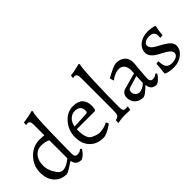

<svg xmlns="http://www.w3.org/2000/svg" viewBox="12 -1401 2072 2072"><g transform="rotate(-45 1048.0 -365.0)"><path d="M354 -108.9V-382.8Q310.1 -405.8 250 -405.8Q189.9 -405.8 151.4 -360.4Q112.8 -314.9 112.8 -236.8Q112.8 -158.7 170.4 -82Q228 -5.4 354 -108.9ZM229 8.8Q142.6 8.8 89.4 -49.3Q36.1 -107.4 36.1 -208.5Q36.1 -309.6 108.9 -386.7Q181.6 -463.9 285.2 -463.9Q312 -463.9 354 -460V-626Q354 -680.2 316.9 -680.2Q303.7 -680.2 292 -675.8L295.9 -712.9Q367.2 -720.7 443.8 -742.2L450.2 -729Q432.6 -697.8 427.2 -456.3Q421.9 -214.8 421.9 -105Q421.9 -59.1 462.9 -59.1Q498 -59.1 522.9 -84L537.1 -67.9Q495.1 -2.4 450.2 12.2Q372.1 12.2 360.8 -59.1L354 -62Q250 8.8 229 8.8Z M793.5 -463.9Q942.4 -463.9 942.4 -318.8Q941.4 -294.4 936.5 -270L923.8 -257.8H647.5V-242.2Q647.5 -112.3 705.1 -84.2Q762.7 -56.2 795.4 -56.2Q860.4 -56.2 918.5 -86.9L924.8 -85L935.5 -56.2Q839.4 12.2 787.6 12.2Q688.5 12.2 630.6 -48.6Q572.8 -109.4 572.8 -210.4Q572.8 -311.5 638.2 -387.7Q703.6 -463.9 793.5 -463.9ZM857.4 -331.1Q857.4 -413.1 771 -413.1Q727.5 -413.1 694.1 -381.6Q660.6 -350.1 651.9 -294.9L832.5 -304.2Q847.7 -306.2 852.5 -311Q857.4 -315.9 857.4 -331.1Z M1192.4 -42Q1194.8 -42 1209.5 -43.9L1211.4 -40L1203.6 2.9L1114.3 0Q1075.7 0 1011.2 12.2L1015.1 -28.8Q1055.7 -39.6 1063.5 -59.6Q1071.3 -79.6 1071.3 -134.8V-626Q1071.3 -680.2 1034.2 -680.2Q1022.5 -680.2 1009.3 -675.8Q1009.3 -684.1 1011.2 -693.8L1013.2 -712.9Q1084.5 -720.7 1161.1 -742.2L1167.5 -729Q1155.8 -705.6 1147.5 -503.9Q1139.2 -302.2 1139.2 -98.1Q1139.2 -68.4 1147.2 -55.2Q1155.3 -42 1174.3 -42Z M1408.7 -60.1Q1457.5 -60.1 1504.9 -107.9L1508.8 -210L1374 -168.9Q1345.2 -160.2 1345.2 -128.9Q1345.2 -97.7 1364.7 -78.9Q1384.3 -60.1 1408.7 -60.1ZM1398.9 7.8Q1340.3 7.8 1304.7 -26.9Q1269 -61.5 1269 -116.2Q1269 -145 1283.4 -167Q1297.9 -189 1322.3 -195.8L1511.2 -248L1513.2 -292Q1513.2 -342.8 1490 -370.4Q1466.8 -397.9 1428.2 -397.9Q1389.6 -397.9 1340.8 -373Q1321.8 -361.8 1305.2 -348.1L1299.8 -351.1L1288.1 -394Q1413.6 -463.9 1451.2 -463.9Q1517.1 -463.9 1553.5 -429.9Q1589.8 -396 1589.8 -335Q1589.8 -320.8 1586.9 -292Q1584 -263.2 1581.1 -228.5Q1578.1 -193.8 1575.2 -160.4Q1572.3 -127 1572.3 -105Q1572.3 -59.1 1612.8 -59.1Q1647.9 -59.1 1672.9 -84L1687 -67.9Q1642.6 -2 1600.1 12.2Q1518.1 12.2 1511.2 -68.8L1506.8 -69.8Q1429.2 7.8 1398.9 7.8Z M1904.3 -272.5Q1986.3 -230 2017.1 -200.2Q2047.9 -170.4 2047.9 -136.7Q2047.9 -74.2 1992.9 -31Q1938 12.2 1863.8 12.2Q1789.6 12.2 1745.6 -8.8L1742.7 -16.1Q1754.9 -113.8 1754.9 -149.9L1790 -154.8Q1790 -88.9 1811.5 -62Q1833 -35.2 1878.9 -35.2Q1924.8 -35.2 1950.9 -52Q1977.1 -68.8 1977.1 -94.2Q1977.1 -119.6 1950.9 -141.8Q1924.8 -164.1 1864.3 -194.8Q1803.7 -225.6 1777.8 -255.4Q1752 -285.2 1752 -318.4Q1752 -382.3 1804.4 -423.1Q1856.9 -463.9 1936 -463.9Q1981 -463.9 2035.6 -448.2L2038.1 -442.9Q2023.4 -379.4 2019 -320.8L1981.9 -317.9Q1981.9 -323.7 1982.9 -329.1L1983.9 -347.2Q1983.9 -383.3 1964.4 -399.7Q1944.8 -416 1906.2 -416Q1867.7 -416 1844.2 -399.9Q1820.8 -383.8 1820.8 -360.4Q1820.8 -336.9 1840.8 -315.9Q1860.8 -294.9 1904.3 -272.5Z"/></g></svg>

Font: Alegreya-Regular
Style: Regular
Weight: 400
Designer: Juan Pablo del Peral
Foundry: Juan Pablo del Peral
Version: Version 1.003